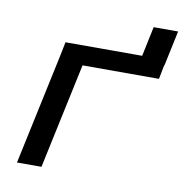

<svg xmlns="http://www.w3.org/2000/svg" viewBox="-72 -688 726 757"><g transform="rotate(10 290.5 -309.5)"><path d="M45 0H143L233 -422H539L550 -478H551L581 -619H483L458 -500H151L141 -450Z"/></g></svg>

Font: LT Wave
Style: Italic
Weight: 400
Designer: Daniel Lyons
Version: Version 2.5 (Glyphs App)